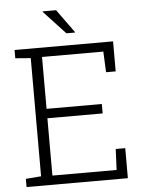

<svg xmlns="http://www.w3.org/2000/svg" viewBox="-60 -944 747 992"><g transform="rotate(-5 314.0 -448.5)"><path d="M37.1 0V-42.5L116.7 -48.8V-661.6L37.1 -668V-710.9H547.9V-555.2H498L493.2 -662.6H175.3V-393.6H461.9V-344.7H175.3V-47.4H508.3L513.2 -155.8H562.5V0ZM356.9 -774.9 354.5 -773.4H311.5L198.7 -894.5L199.7 -897H268.6Z"/></g></svg>

Font: Roboto Slab Light
Style: Regular
Weight: 300
Designer: Google
Version: Version 2.000; ttfautohint (v1.8.1.43-b0c9)